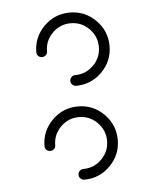

<svg xmlns="http://www.w3.org/2000/svg" viewBox="-44 -654 476 594"><g transform="rotate(-5 194.5 -356.5)"><path d="M194.3 -388.7Q187.5 -388.7 182.6 -393.6Q177.7 -398.4 177.7 -405.3Q177.7 -412.1 182.6 -417Q187.5 -421.9 194.3 -421.9Q227.5 -421.9 251.2 -445.6Q274.9 -469.2 274.9 -502.4Q274.9 -535.6 251.2 -559.3Q227.5 -583 194.3 -583Q161.1 -583 137.5 -559.3Q113.8 -535.6 113.8 -502.4Q113.8 -495.6 108.9 -491Q104 -486.3 97.2 -486.3Q90.3 -486.3 85.4 -491Q80.6 -495.6 80.6 -502.4Q80.6 -549.3 114 -582.8Q147.5 -616.2 194.3 -616.2Q241.2 -616.2 274.7 -582.8Q308.1 -549.3 308.1 -502.4Q308.1 -455.6 274.7 -422.1Q241.2 -388.7 194.3 -388.7ZM194.3 -97.2Q187.5 -97.2 182.6 -102.1Q177.7 -106.9 177.7 -113.8Q177.7 -120.6 182.6 -125.5Q187.5 -130.4 194.3 -130.4Q227.5 -130.4 251.2 -154.1Q274.9 -177.7 274.9 -210.9Q274.9 -244.1 251.2 -267.8Q227.5 -291.5 194.3 -291.5Q161.1 -291.5 137.5 -267.8Q113.8 -244.1 113.8 -210.9Q113.8 -204.1 108.9 -199.5Q104 -194.8 97.2 -194.8Q90.3 -194.8 85.4 -199.5Q80.6 -204.1 80.6 -210.9Q80.6 -257.8 114 -291.3Q147.5 -324.7 194.3 -324.7Q241.2 -324.7 274.7 -291.3Q308.1 -257.8 308.1 -210.9Q308.1 -164.1 274.7 -130.6Q241.2 -97.2 194.3 -97.2Z"/></g></svg>

Font: Neon Sans
Style: Regular
Weight: 400
Designer: GGBot
Version: 0.80